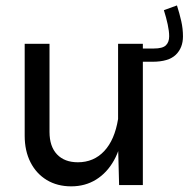

<svg xmlns="http://www.w3.org/2000/svg" viewBox="-20 -668 680 693"><path d="M618.7 -648.4 571.5 -631.3Q580.1 -604.2 585.3 -579.8Q590.6 -555.4 590.6 -537.1Q590.6 -515.9 578.7 -504.4Q566.9 -492.9 535.2 -492.9H458.7V-445.1H530.3Q588.4 -445.1 614.4 -470.2Q640.4 -495.4 640.4 -536.6Q640.4 -564.2 634.3 -591.4Q628.2 -618.7 618.7 -648.4ZM406.2 -510V-140.4L409.9 0H495.6V-510ZM69.1 -178.2Q69.1 -123.3 90.1 -82.2Q111.1 -41 148.9 -18.2Q186.8 4.6 237.1 4.6Q287.4 4.6 326.8 -19.8Q366.2 -44.2 391.5 -89.4Q416.7 -134.5 423.6 -196.8L406.2 -238.5Q394 -163.1 356.2 -122.7Q318.4 -82.3 261 -82.3Q212.9 -82.3 185.8 -110.8Q158.7 -139.4 158.7 -191.7V-510H69.1Z"/></svg>

Font: Estedad-FD-VF Thin
Style: Regular
Weight: 100
Designer: Amin Abedi
Version: Version 5.0